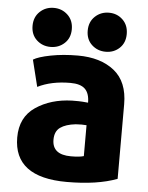

<svg xmlns="http://www.w3.org/2000/svg" viewBox="-55 -809 667 867"><g transform="rotate(5 279.0 -375.0)"><path d="M508 -358V-20Q418 14 280 14Q40 14 40 -167Q40 -259 108 -305Q176 -351 272 -354H301Q315 -354 345 -351Q345 -393 324.5 -413Q304 -433 258 -433Q172 -433 110 -402L80 -523Q102 -537 158 -548Q214 -559 281 -559Q384 -559 446 -509.5Q508 -460 508 -358ZM347 -109V-249Q326 -251 298 -249Q253 -244 228.5 -226.5Q204 -209 204 -171Q204 -103 289 -103Q328 -103 347 -109ZM217 -739.5Q243 -715 243 -675Q243 -635 217 -611Q191 -587 154 -587Q117 -587 91 -611Q65 -635 65 -675Q65 -715 91 -739.5Q117 -764 154 -764Q191 -764 217 -739.5ZM466.5 -739.5Q492 -715 492 -675Q492 -635 466.5 -611Q441 -587 404 -587Q367 -587 341 -611Q315 -635 315 -675Q315 -715 341 -739.5Q367 -764 404 -764Q441 -764 466.5 -739.5Z"/></g></svg>

Font: Repo
Style: ExtraBold
Weight: 800
Designer: Stefan Peev
Foundry: Context Ltd
Version: Version 001.000